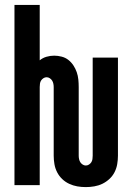

<svg xmlns="http://www.w3.org/2000/svg" viewBox="-20 -755 540 783"><path d="M330 8Q312 8 295 5Q278 2 262 -5.5Q246 -13 233.5 -25Q221 -37 213 -52.5Q205 -68 202 -85.5Q199 -103 199 -120V-400Q199 -407 197.5 -414Q196 -421 192.5 -426.5Q189 -432 183 -436Q177 -440 170 -440Q163 -440 157 -436Q151 -432 147.5 -426.5Q144 -421 143 -414Q142 -407 142 -400V0H39V-735H142V-509Q154 -519 169.5 -523.5Q185 -528 201 -528Q216 -528 231.5 -524Q247 -520 259 -510.5Q271 -501 279.5 -488Q288 -475 293 -460.5Q298 -446 299.5 -430.5Q301 -415 301 -400V-120Q301 -113 302.5 -106Q304 -99 307.5 -93.5Q311 -88 317 -84Q323 -80 330 -80Q337 -80 343 -84Q349 -88 352.5 -93.5Q356 -99 357 -106Q358 -113 358 -120V-520H461V-120Q461 -103 458 -85.5Q455 -68 447 -52.5Q439 -37 426 -25Q413 -13 397.5 -5.5Q382 2 364.5 5Q347 8 330 8Z"/></svg>

Font: Iosevka Custom
Style: Bold
Weight: 700
Monospace: yes
Designer: Belleve Invis
Foundry: Belleve Invis
Version: Version 30.3.3; ttfautohint (v1.8.3)